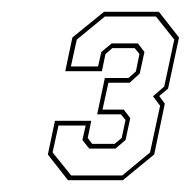

<svg xmlns="http://www.w3.org/2000/svg" viewBox="-20 -720 323 325"><path d="M95 -415 61 -458.5 73 -515.5H134.5L128.5 -486.5L136 -476.5H174L186 -486.5L192.5 -517L184.5 -526.5H144.5L157.5 -588H197.5L210 -599L216 -628.5L208 -638.5H170L158.5 -628.5L152.5 -599.5H90.5L102.5 -656.5L156 -700H249L283 -656.5L264.5 -570L249.5 -557.5L259 -544.5L241 -458.5L188 -415ZM100.5 -423H187L234 -462L251 -541L239 -557L258 -573.5L275 -653L244 -692H157.5L110 -653L100 -607.5H146L151.5 -632L169 -646.5H213.5L224.5 -632L216.5 -595.5L199.5 -580H163.5L153.5 -534.5H189.5L200.5 -520L192.5 -483L175.5 -468.5H131L119.5 -483L125 -507.5H79L69 -462Z"/></svg>

Font: Tourney Thin Thin
Style: Italic
Weight: 250
Italic angle: -12°
Version: Version 1.015